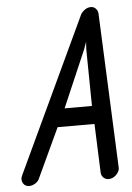

<svg xmlns="http://www.w3.org/2000/svg" viewBox="-52 -766 554 804"><g transform="rotate(-5 224.5 -364.0)"><path d="M418 -50V-40Q415 -26 402 -14Q389 -2 372 -2Q360 -2 351 -10Q342 -18 341 -31L333 -237H178L82 -31Q77 -18 64 -10Q51 -2 39 -2Q22 -2 14 -14Q6 -26 9 -40Q10 -44 13 -50L165 -374L317 -698L316 -697Q324 -710 335.5 -718Q347 -726 361 -726Q372 -726 380.5 -717.5Q389 -709 390 -697V-698ZM329 -313 326 -552 328 -583 317 -552 214 -313Z"/></g></svg>

Font: VDS Compensated
Style: Light Italic
Weight: 300
Italic angle: -12°
Designer: artmaker
Foundry: artmaker
Version: Version 1.000 2012 initial release